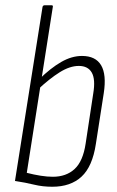

<svg xmlns="http://www.w3.org/2000/svg" viewBox="-20 -703 444 731"><path d="M179 8Q142 8 109.5 0Q77 -8 37 -14L142 -677Q144 -683 150 -683H176Q183 -683 181 -676L82 -45Q109 -38 134.5 -34Q160 -30 181 -30Q232 -30 264 -59.5Q296 -89 306 -156L335 -347Q344 -401 329.5 -426.5Q315 -452 280 -452Q246 -452 207.5 -428Q169 -404 123 -361L129 -401Q173 -444 213 -467Q253 -490 292 -490Q344 -490 365 -454.5Q386 -419 375 -348L345 -155Q332 -69 290.5 -30.5Q249 8 179 8Z"/></svg>

Font: Sofia Sans Condensed ExtraLight
Style: Italic
Weight: 250
Italic angle: -9°
Version: Version 4.100